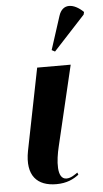

<svg xmlns="http://www.w3.org/2000/svg" viewBox="-57 -844 479 890"><g transform="rotate(-5 183.0 -399.0)"><path d="M216 -603 363 -762 366 -774C321 -818 269 -823 251 -766L201 -611ZM169 10C218 10 249 -6 274 -25L270 -35C258 -27 239 -12 218 -12C171 -12 179 -99 195 -164L283 -536H127L51 -155C29 -40 81 10 169 10Z"/></g></svg>

Font: Noto Serif Display
Style: Bold Italic
Weight: 700
Italic angle: -12°
Designer: Monotype Design Team
Foundry: Monotype Imaging Inc.
Version: Version 2.009